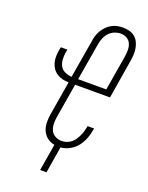

<svg xmlns="http://www.w3.org/2000/svg" viewBox="-166 -827 832 1076"><g transform="rotate(20 250.0 -288.5)"><path d="M212 166 239 6Q214 2 195 -13Q176 -28 166.5 -49.5Q157 -71 156.5 -96.5Q156 -122 160 -147L194 -350Q175 -350 156.5 -354.5Q138 -359 123 -369Q108 -379 98 -393.5Q88 -408 83 -425.5Q78 -443 78.5 -462Q79 -481 82 -500L86 -520H125L121 -500Q118 -479 119.5 -458Q121 -437 130.5 -420Q140 -403 159.5 -394.5Q179 -386 199 -385L237 -609Q239 -626 244 -643Q249 -660 258 -675.5Q267 -691 280 -704.5Q293 -718 309 -727Q325 -736 342 -739.5Q359 -743 376 -743Q395 -743 413 -738.5Q431 -734 445.5 -723Q460 -712 468 -696.5Q476 -681 480 -663Q484 -645 483.5 -626Q483 -607 480 -588L441 -350H233L198 -141Q195 -121 196 -100.5Q197 -80 205.5 -63Q214 -46 231.5 -37Q249 -28 269 -28Q283 -28 297.5 -32.5Q312 -37 324 -46.5Q336 -56 344.5 -68.5Q353 -81 359.5 -94.5Q366 -108 370 -122Q374 -136 377 -150L378 -156H417L415 -148Q411 -121 401 -94.5Q391 -68 373.5 -45.5Q356 -23 330 -8.5Q304 6 277 8H276L250 166ZM238 -385H406L441 -594Q444 -614 444 -634Q444 -654 436.5 -671Q429 -688 412.5 -697.5Q396 -707 376 -707Q357 -707 338 -699Q319 -691 305.5 -675.5Q292 -660 285 -641Q278 -622 275 -603Z"/></g></svg>

Font: Iosevka Extralight
Style: Italic
Weight: 200
Italic angle: -9°
Monospace: yes
Designer: Belleve Invis
Foundry: Belleve Invis
Version: Version 32.5.0; ttfautohint (v1.8.4)